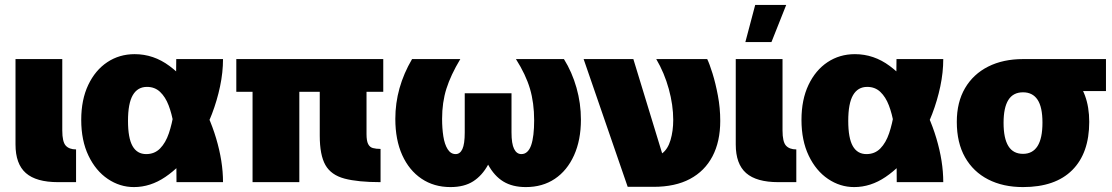

<svg xmlns="http://www.w3.org/2000/svg" viewBox="-20 -740 4516 780"><path d="M216 0Q127 0 85 -37Q43 -74 43 -153V-500H233V-210Q233 -164 247 -148.5Q261 -133 289 -133V0Z M524 20Q467 20 418 -13Q369 -46 339.5 -107.5Q310 -169 310 -253Q310 -335 338.5 -395Q367 -455 416 -487.5Q465 -520 527 -520Q604 -520 668.5 -472Q733 -424 781 -350Q830 -272 858 -178Q886 -84 886 0H697Q697 -32 696.5 -72Q696 -112 694 -154.5Q692 -197 685 -236Q678 -278 665 -312Q652 -346 630.5 -366.5Q609 -387 577 -387Q539 -387 519.5 -353.5Q500 -320 500 -249Q500 -179 518.5 -146.5Q537 -114 574 -114Q608 -114 630.5 -137Q653 -160 666 -198.5Q679 -237 686 -283Q694 -339 695 -397.5Q696 -456 696 -500H886Q886 -446 874 -389Q862 -332 841 -277Q810 -197 761 -129.5Q712 -62 651.5 -21Q591 20 524 20Z M1006 -367H940V-500H1537V-367H1469V-195Q1469 -168 1475.5 -155Q1482 -142 1495 -138.5Q1508 -135 1526 -135V0Q1434 0 1379.5 -14.5Q1325 -29 1302 -69.5Q1279 -110 1279 -189V-367H1196V0H1006Z M2058 -361V-202Q2058 -156 2068.5 -135Q2079 -114 2098 -114Q2112 -114 2122 -123.5Q2132 -133 2138 -150.5Q2144 -168 2147 -193.5Q2150 -219 2150 -251Q2150 -322 2133 -379.5Q2116 -437 2076 -500H2271Q2304 -447 2322 -383.5Q2340 -320 2340 -254Q2340 -171 2312 -109Q2284 -47 2234 -13.5Q2184 20 2116 20Q2062 20 2025 -2.5Q1988 -25 1963 -71Q1939 -27 1902.5 -3.5Q1866 20 1810 20Q1743 20 1692.5 -14Q1642 -48 1614 -110Q1586 -172 1586 -257Q1586 -321 1603 -381.5Q1620 -442 1654 -500H1850Q1811 -435 1793.5 -379.5Q1776 -324 1776 -257Q1776 -219 1781 -186.5Q1786 -154 1798.5 -134Q1811 -114 1831 -114Q1849 -114 1858.5 -134.5Q1868 -155 1868 -202V-361Z M2530 19 2351 -500H2553L2670 -117Q2693 -134 2704 -171Q2715 -208 2715 -253Q2715 -313 2697 -378.5Q2679 -444 2646 -500H2853Q2862 -482 2874.5 -442Q2887 -402 2896.5 -351.5Q2906 -301 2906 -249Q2906 -165 2874.5 -105Q2843 -45 2783 -13Q2723 19 2635 19Z M3142 0Q3053 0 3011 -37Q2969 -74 2969 -153V-500H3159V-210Q3159 -164 3173 -148.5Q3187 -133 3215 -133V0ZM3048 -720H3174L3114 -569H3008Z M3450 20Q3393 20 3344 -13Q3295 -46 3265.5 -107.5Q3236 -169 3236 -253Q3236 -335 3264.5 -395Q3293 -455 3342 -487.5Q3391 -520 3453 -520Q3530 -520 3594.5 -472Q3659 -424 3707 -350Q3756 -272 3784 -178Q3812 -84 3812 0H3623Q3623 -32 3622.5 -72Q3622 -112 3620 -154.5Q3618 -197 3611 -236Q3604 -278 3591 -312Q3578 -346 3556.5 -366.5Q3535 -387 3503 -387Q3465 -387 3445.5 -353.5Q3426 -320 3426 -249Q3426 -179 3444.5 -146.5Q3463 -114 3500 -114Q3534 -114 3556.5 -137Q3579 -160 3592 -198.5Q3605 -237 3612 -283Q3620 -339 3621 -397.5Q3622 -456 3622 -500H3812Q3812 -446 3800 -389Q3788 -332 3767 -277Q3736 -197 3687 -129.5Q3638 -62 3577.5 -21Q3517 20 3450 20Z M3867 -245Q3867 -325 3900.5 -382Q3934 -439 3994.5 -469.5Q4055 -500 4136 -500Q4266 -500 4335.5 -432.5Q4405 -365 4405 -245Q4405 -118 4336 -49Q4267 20 4136 20Q4055 20 3994.5 -11Q3934 -42 3900.5 -101Q3867 -160 3867 -245ZM4136 -115Q4175 -115 4195 -146.5Q4215 -178 4215 -242Q4215 -305 4195 -335Q4175 -365 4136 -365Q4096 -365 4076.5 -334Q4057 -303 4057 -241Q4057 -178 4076.5 -146.5Q4096 -115 4136 -115ZM4132 -500H4473V-370H4172Z"/></svg>

Font: Moderustic ExtraBold
Style: Regular
Weight: 800
Designer: Tural Alisoy
Foundry: TAFT Foundry
Version: Version 2.120